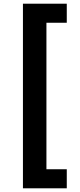

<svg xmlns="http://www.w3.org/2000/svg" viewBox="-20 -852 430 1038"><path d="M104 166V-832H341V-729H231V63H341V166Z"/></svg>

Font: Noto Sans Gujarati
Style: Regular
Weight: 400
Designer: Jelle Bosma - Monotype Design Team, Universal Thirst
Foundry: Monotype Imaging Inc.
Version: Version 2.102